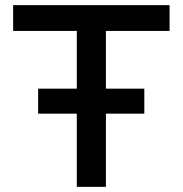

<svg xmlns="http://www.w3.org/2000/svg" viewBox="-20 -725 709 745"><path d="M278 0V-605H31V-705H638V-605H391V0ZM128 -284V-381H540V-284Z"/></svg>

Font: Nunito Sans 6pt SemiBold
Style: Regular
Weight: 600
Version: Version 3.101;gftools[0.9.27]